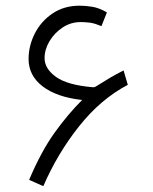

<svg xmlns="http://www.w3.org/2000/svg" viewBox="-20 -635 533 669"><path d="M425.3 -339.4Q330.6 -289.6 255.4 -194.8Q180.2 -100.1 130.9 13.7L81.5 -8.3Q123.5 -107.4 169.7 -171.9Q215.8 -236.3 266.1 -286.6Q177.7 -296.4 128.7 -334Q79.6 -371.6 79.6 -429.2Q79.6 -475.6 101.3 -518.3Q123 -561 163.1 -588.1Q203.1 -615.2 257.8 -615.2Q278.3 -615.2 302 -611.3Q325.7 -607.4 352.5 -591.8L333.5 -543.9Q322.8 -548.3 313.5 -551.3Q304.2 -554.2 295.9 -555.7Q285.6 -557.1 277.1 -557.6Q268.6 -558.1 261.2 -558.1Q226.6 -558.1 198 -539.1Q169.4 -520 152.3 -491.2Q135.3 -462.4 135.3 -432.6Q135.3 -395.5 175.3 -366.9Q215.3 -338.4 303.2 -331.1Q308.6 -330.1 315.4 -334.5Q344.7 -353 364.3 -364.5Q383.8 -376 410.6 -389.6Z"/></svg>

Font: Vazir Thin FD
Style: Thin-FD
Weight: 100
Designer: Saber Rastikerdar
Foundry: Saber Rastikerdar
Version: Version 30.0.0